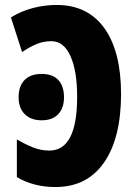

<svg xmlns="http://www.w3.org/2000/svg" viewBox="-20 -744 547 774"><path d="M203 10Q116 10 48 -30V-182Q80 -163 112.5 -150Q145 -137 179 -137Q291 -137 291 -354Q291 -458 264 -518Q237 -578 187 -578Q155 -578 126.5 -566Q98 -554 69 -534L24 -674Q67 -700 114 -712Q161 -724 208 -724Q334 -724 401 -630Q468 -536 468 -365Q468 -188 399.5 -89Q331 10 203 10ZM55 -352Q55 -397 79 -421.5Q103 -446 148 -446Q192 -446 215 -421.5Q238 -397 238 -352Q238 -308 214.5 -283.5Q191 -259 148 -259Q105 -259 80 -283.5Q55 -308 55 -352Z"/></svg>

Font: Noto Sans ExtraCondensed Black
Style: Regular
Weight: 900
Width: 2
Designer: Monotype Design Team
Foundry: Monotype Imaging Inc.
Version: Version 2.013; ttfautohint (v1.8.4.7-5d5b)